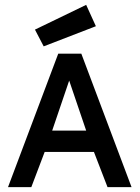

<svg xmlns="http://www.w3.org/2000/svg" viewBox="-20 -771 575 791"><path d="M13 0ZM13 0H109L164 -145H367L423 0H522L315 -550H220ZM195 -233 265 -439 335 -233ZM375 -663 160 -580 124 -649 335 -751Z"/></svg>

Font: Cambay Devanagari
Style: Regular
Weight: 700
Designer: Pooja Saxena
Foundry: Pooja Saxena
Version: Version 1.095;PS 001.095;hotconv 1.0.70;makeotf.lib2.5.58329